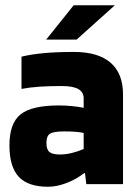

<svg xmlns="http://www.w3.org/2000/svg" viewBox="-20 -702 530 732"><path d="M16 0ZM163 10Q87 10 51.5 -28Q16 -66 16 -148Q16 -232 58.5 -266Q101 -300 205 -300Q229 -300 254.5 -297.5Q280 -295 299 -291V-327Q299 -351 278.5 -362.5Q258 -374 216 -374Q168 -374 130.5 -371.5Q93 -369 62 -363V-486Q99 -495 148 -499.5Q197 -504 262 -504Q354 -504 401.5 -463Q449 -422 449 -342V0H309L304 -42H301Q270 -18 233 -4Q196 10 163 10ZM225 -201Q185 -201 171 -192.5Q157 -184 157 -157Q157 -132 168.5 -122.5Q180 -113 209 -113Q231 -113 255 -119Q279 -125 299 -134V-195Q287 -198 269 -199.5Q251 -201 225 -201ZM261 -682H418L272 -551H156Z"/></svg>

Font: Blinker
Style: Bold
Weight: 700
Designer: Juergen Huber
Foundry: supertype
Version: Version 1.015;PS 1.15;hotconv 1.0.88;makeotf.lib2.5.647800; 